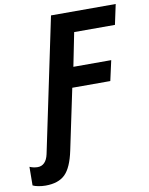

<svg xmlns="http://www.w3.org/2000/svg" viewBox="-198 -786 851 1099"><g transform="rotate(-10 227.5 -237.0)"><path d="M-97 226 -96 118Q-73 128 -49 128Q-26 128 -10 112Q6 96 13 64L176 -714H552L527 -597H290L251 -402H471L445 -285H224L150 67Q130 163 91 201.5Q52 240 -23 240Q-44 240 -65 236Q-86 232 -97 226Z"/></g></svg>

Font: Noto Sans Display
Style: Bold Italic
Weight: 700
Italic angle: -12°
Designer: Monotype Design team
Foundry: Monotype Imaging Inc.
Version: Version 1.000